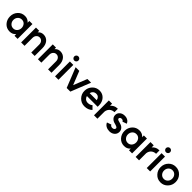

<svg xmlns="http://www.w3.org/2000/svg" viewBox="536 -2645 4572 4572"><g transform="rotate(45 2822.5 -358.5)"><path d="M436 -500V-439Q433 -443 430 -447Q427 -451 423 -455Q368 -512 280 -512Q173 -512 103 -436Q33 -360 33 -250Q33 -141 103 -64Q173 12 280 12Q368 12 422 -43Q426 -47 429 -51Q432 -55 436 -59V0H540V-500ZM289 -398Q349 -398 387 -356Q405 -334 415 -308Q425 -282 425 -250Q425 -219 415 -192.5Q405 -166 387 -145Q349 -102 289 -102Q228 -102 189 -145Q149 -188 149 -250Q149 -313 189 -356Q228 -398 289 -398Z M1115 0V-262Q1115 -318 1100.5 -363.5Q1086 -409 1058 -443Q999 -512 906 -512Q830 -512 782 -463Q779 -460 775 -456Q771 -452 768 -448V-500H659V0H774V-266Q774 -325 807 -361Q839 -397 888 -397Q936 -397 968 -361Q1000 -326 1000 -266V0Z M1681 0V-262Q1681 -318 1666.5 -363.5Q1652 -409 1624 -443Q1565 -512 1472 -512Q1396 -512 1348 -463Q1345 -460 1341 -456Q1337 -452 1334 -448V-500H1225V0H1340V-266Q1340 -325 1373 -361Q1405 -397 1454 -397Q1502 -397 1534 -361Q1566 -326 1566 -266V0Z M1801 0H1916V-500H1801ZM1929 -659Q1929 -689 1909 -709Q1888 -729 1859 -729Q1830 -729 1810 -709Q1789 -688 1789 -659Q1789 -631 1810 -610Q1830 -589 1859 -589Q1888 -589 1909 -610Q1929 -630 1929 -659Z M1994 -500 2193 0H2316L2515 -500H2391L2254 -156L2117 -500Z M3031 -205V-250Q3031 -363 2965 -437Q2897 -512 2793 -512Q2685 -512 2613 -436Q2540 -360 2540 -250Q2540 -142 2615 -65Q2690 12 2798 12Q2922 12 2998 -64L2917 -146Q2874 -103 2798 -103Q2748 -103 2711 -134Q2695 -148 2684.5 -166Q2674 -184 2669 -205ZM2791 -402Q2839 -402 2868 -373Q2896 -346 2905 -300H2667Q2676 -343 2707 -372Q2742 -402 2791 -402Z M3113 -500V0H3228V-240Q3237 -312 3286 -355Q3336 -397 3405 -397V-512Q3341 -512 3292 -486Q3262 -470 3237 -446Q3233 -442 3229.5 -438Q3226 -434 3222 -430V-500Z M3807 -410Q3787 -459 3745 -485Q3701 -513 3637 -512Q3565 -512 3515 -471Q3464 -430 3464 -361Q3465 -303 3503 -265Q3522 -245 3548.5 -231Q3575 -217 3608 -210Q3619 -207 3629.5 -204Q3640 -201 3649 -197Q3704 -180 3705 -151Q3705 -127 3685 -110Q3666 -94 3632 -94Q3581 -94 3561 -136L3452 -97Q3474 -45 3523 -17Q3572 11 3636 12Q3713 12 3763 -27Q3821 -72 3822 -147Q3822 -215 3771 -260Q3734 -293 3666 -309Q3657 -312 3647 -314.5Q3637 -317 3626 -320Q3581 -333 3580 -360Q3579 -380 3595 -394Q3611 -408 3639 -408Q3660 -408 3677 -399Q3693 -389 3699 -372Z M4292 -500V-439Q4289 -443 4286 -447Q4283 -451 4279 -455Q4224 -512 4136 -512Q4029 -512 3959 -436Q3889 -360 3889 -250Q3889 -141 3959 -64Q4029 12 4136 12Q4224 12 4278 -43Q4282 -47 4285 -51Q4288 -55 4292 -59V0H4396V-500ZM4145 -398Q4205 -398 4243 -356Q4261 -334 4271 -308Q4281 -282 4281 -250Q4281 -219 4271 -192.5Q4261 -166 4243 -145Q4205 -102 4145 -102Q4084 -102 4045 -145Q4005 -188 4005 -250Q4005 -313 4045 -356Q4084 -398 4145 -398Z M4515 -500V0H4630V-240Q4639 -312 4688 -355Q4738 -397 4807 -397V-512Q4743 -512 4694 -486Q4664 -470 4639 -446Q4635 -442 4631.5 -438Q4628 -434 4624 -430V-500Z M4889 0H5004V-500H4889ZM5017 -659Q5017 -689 4997 -709Q4976 -729 4947 -729Q4918 -729 4898 -709Q4877 -688 4877 -659Q4877 -631 4898 -610Q4918 -589 4947 -589Q4976 -589 4997 -610Q5017 -630 5017 -659Z M5360 -397Q5420 -397 5459 -355Q5498 -312 5498 -250Q5498 -219 5488.5 -193Q5479 -167 5459 -146Q5420 -103 5360 -103Q5300 -103 5261 -146Q5222 -189 5222 -250Q5222 -281 5231.5 -307.5Q5241 -334 5261 -355Q5300 -397 5360 -397ZM5360 -512Q5252 -512 5180 -436Q5107 -360 5107 -250Q5107 -141 5180 -65Q5252 12 5360 12Q5468 12 5540 -65Q5613 -141 5613 -250Q5613 -360 5540 -436Q5468 -512 5360 -512Z"/></g></svg>

Font: Unageo
Style: SemiBold
Weight: 600
Designer: Richard Sepsi
Foundry: Richard Sepsi
Version: Version 2.000